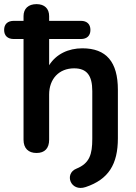

<svg xmlns="http://www.w3.org/2000/svg" viewBox="-41 -733 661 930"><path d="M374 173C485 136 530 62 530 -63V-298C530 -433 474 -499 358 -499C290 -499 231 -471 197 -417V-544H351C380 -544 397 -560 397 -588C397 -616 380 -632 351 -632H197V-655C197 -691 175 -713 136 -713C96 -713 73 -691 73 -655V-632H26C-4 -632 -21 -616 -21 -588C-21 -560 -4 -544 26 -544H73V-56C73 -15 96 8 136 8C176 8 197 -15 197 -56V-275C197 -351 245 -402 318 -402C379 -402 406 -368 406 -292V-61C406 15 393 58 329 84C269 108 300 198 374 173Z"/></svg>

Font: SN Pro SemiBold
Style: Regular
Weight: 600
Designer: Tobias Whetton
Foundry: Supernotes
Version: Version 1.003;Glyphs 3.3 (3324)